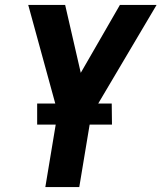

<svg xmlns="http://www.w3.org/2000/svg" viewBox="-20 -755 652 775"><path d="M163 0H300L348 -289L612 -735H464L306 -461L243 -735H94L213 -301ZM130 -252H432L431 -337H130Z"/></svg>

Font: Iosevka Sparkle XBdObl
Style: Regular
Weight: 800
Italic angle: -9°
Designer: Belleve Invis
Foundry: Belleve Invis
Version: Version 4.5.0; ttfautohint (v1.8.3)